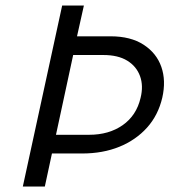

<svg xmlns="http://www.w3.org/2000/svg" viewBox="-20 -678 637 698"><path d="M63 0 206 -658H285L260 -546H382Q455 -546 502 -515.5Q549 -485 566.5 -435Q584 -385 570 -323Q555 -259 514.5 -214Q474 -169 414 -144.5Q354 -120 278 -120H139L154 -188H304Q376 -188 426 -223Q476 -258 491 -322Q502 -366 489 -401.5Q476 -437 442.5 -457.5Q409 -478 356 -478H246L143 0Z"/></svg>

Font: Ysabeau Office Medium
Style: Italic
Weight: 500
Italic angle: -12°
Designer: Christian Thalmann (Catharsis Fonts)
Version: Version 2.001;gftools[0.9.30]; featfreeze: tnum,lnum,ss02